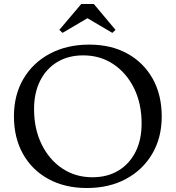

<svg xmlns="http://www.w3.org/2000/svg" viewBox="-20 -934 882 964"><path d="M416 10Q306 10 223.5 -35Q141 -80 95.5 -161Q50 -242 50 -350Q50 -457 97.5 -538Q145 -619 230.5 -664.5Q316 -710 428 -710Q538 -710 619.5 -665Q701 -620 746.5 -539Q792 -458 792 -349Q792 -243 744.5 -162Q697 -81 612.5 -35.5Q528 10 416 10ZM444 -44Q519 -44 574.5 -77.5Q630 -111 660.5 -171.5Q691 -232 691 -314Q691 -414 653 -491Q615 -568 549 -612Q483 -656 398 -656Q323 -656 267.5 -622.5Q212 -589 181.5 -528.5Q151 -468 151 -386Q151 -287 189 -209.5Q227 -132 293 -88Q359 -44 444 -44ZM294 -769 278 -784 388 -914H451L560 -784L544 -769L420 -842H418Z"/></svg>

Font: Hedvig Letters Serif
Style: Regular
Weight: 400
Designer: Alexander Örn & Tor Weibull
Foundry: Kanon Foundry
Version: Version 1.000